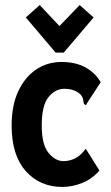

<svg xmlns="http://www.w3.org/2000/svg" viewBox="-20 -727 440 759"><path d="M226 12Q138 12 82 -50.5Q26 -113 26 -231Q26 -310 52 -366Q78 -422 122.5 -452Q167 -482 223 -482Q278 -482 317 -461Q356 -440 378 -402L324 -319L320 -311L312 -316Q310 -323 309 -332Q308 -341 299 -353Q286 -365 270 -370.5Q254 -376 234 -376Q199 -376 172 -343.5Q145 -311 145 -230Q145 -155 172 -122.5Q199 -90 231 -90Q255 -90 277 -101Q299 -112 319 -139L373 -53Q345 -20 305.5 -4Q266 12 226 12ZM137 -707 215 -624 295 -707 350 -658 232 -519H200L82 -658Z"/></svg>

Font: Inconsolata Condensed Black
Style: Regular
Weight: 900
Width: 3
Monospace: yes
Designer: Raph Levien, Cyreal, Brenton Simpson
Foundry: Raph Levien, Cyreal, Google
Version: Version 3.001; ttfautohint (v1.8.2.53-6de2)